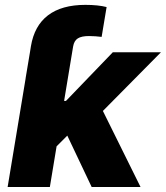

<svg xmlns="http://www.w3.org/2000/svg" viewBox="-20 -753 668 773"><path d="M83 -437.5 100.6 -542.5 104.5 -566.9Q118.2 -649.4 173.3 -691.4Q228.5 -733.4 323.7 -733.4Q349.1 -733.4 370.6 -731.2Q392.1 -729 409.2 -724.6L389.2 -604.5Q377 -606 364.3 -606.9Q351.6 -607.9 338.4 -607.9Q308.1 -607.9 293.2 -598.4Q278.3 -588.9 274.4 -565.9L270.5 -542.5L252.9 -437.5ZM188 -144 221.7 -346.7H245.6L434.1 -542.5H627.9L353 -264.6H308.6ZM10.7 0 100.6 -542.5H270.5L180.7 0ZM349.1 0 241.7 -226.6 374 -347.2 545.9 0Z"/></svg>

Font: Inter 16pt ExtraBold
Style: Italic
Weight: 800
Italic angle: -9.3988°
Version: Version 4.001;git-66647c0bb